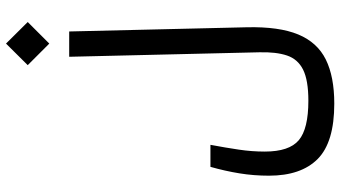

<svg xmlns="http://www.w3.org/2000/svg" viewBox="-262 -677 1110 626"><g transform="rotate(-90 293.0 -364.0)"><path d="M268.1 170.9Q142.1 170.9 87.6 116.7Q33.2 62.5 33.2 -42Q33.2 -91.8 40.8 -138.2Q48.3 -184.6 62 -232.9H133.8Q124.5 -183.1 118.2 -140.6Q111.8 -98.1 111.8 -55.7Q111.8 23.9 148.9 55.2Q186 86.4 277.3 86.4Q344.2 86.4 378.7 69.3Q413.1 52.2 425 16.8Q437 -18.6 435.5 -74.2L420.9 -693.4H503.4L517.1 -114.3Q519.5 -9.3 493.7 53.2Q467.8 115.7 411.9 143.3Q356 170.9 268.1 170.9ZM463.9 -758.3 393.6 -828.6 463.9 -899.4 534.2 -828.6Z"/></g></svg>

Font: Cascadia Mono SemiLight
Style: Regular
Weight: 350
Monospace: yes
Designer: Aaron Bell
Foundry: Saja Typeworks
Version: Version 2404.023; ttfautohint (v1.8.4)